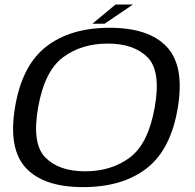

<svg xmlns="http://www.w3.org/2000/svg" viewBox="-20 -800 839 826"><path d="M337.5 5Q168.5 5 91.8 -77Q15 -159 44.5 -337.5Q74 -517.5 178.2 -599Q282.5 -680.5 451.8 -680.5Q621 -680.5 697.8 -598.2Q774.5 -516 745 -337.5Q715.5 -157 611.2 -76Q507 5 337.5 5ZM346 -63Q459.5 -63 538.8 -122.5Q618 -182 645.5 -337.5Q673.5 -494 615 -553.2Q556.5 -612.5 443 -612.5Q330 -612.5 250.8 -553.2Q171.5 -494 144 -337.5Q116.5 -182 175 -122.5Q233.5 -63 346 -63ZM377.5 -698 477 -780.5H552L430 -698Z"/></svg>

Font: Anybody ExtraExpanded Regular
Style: Italic
Weight: 400
Width: 8
Italic angle: -10°
Designer: Tyler Finck
Foundry: Etcetera Type Company
Version: Version 1.010; ttfautohint (v1.8.3) -l 8 -r 50 -G 200 -x 14 